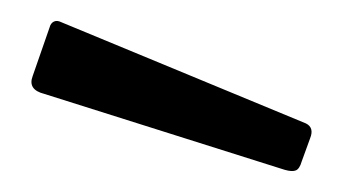

<svg xmlns="http://www.w3.org/2000/svg" viewBox="-20 -772 325 182"><path d="M27 -746Q28 -750 31 -751.5Q34 -753 38 -751L270 -655Q278 -651 274 -641L266 -619Q264 -612 260.5 -610.5Q257 -609 250 -611L22 -683Q6 -687 11 -700Z"/></svg>

Font: Libre Franklin
Style: Regular
Weight: 400
Designer: Pablo Impallari, Rodrigo Fuenzalida
Foundry: Impallari Type
Version: Version 1.001; ttfautohint (v1.4.1)